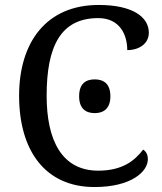

<svg xmlns="http://www.w3.org/2000/svg" viewBox="-20 -744 654 774"><path d="M361 10C509 10 576 -52 576 -102C576 -122 568 -134 557 -141C523 -96 473 -56 376 -56C229 -56 168 -179 168 -358C168 -558 225 -671 376 -671C463 -671 493 -604 493 -542C542 -542 580 -569 580 -612C580 -676 514 -724 378 -724C167 -724 57 -574 57 -358C57 -137 162 10 361 10ZM362 -288C396 -288 425 -305 425 -356C425 -408 396 -424 362 -424C327 -424 299 -408 299 -356C299 -305 327 -288 362 -288Z"/></svg>

Font: Noto Serif Thai
Style: Regular
Weight: 400
Designer: Monotype Design Team
Foundry: Monotype Imaging Inc.
Version: Version 1.901